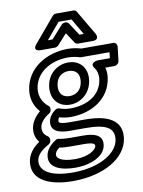

<svg xmlns="http://www.w3.org/2000/svg" viewBox="-104 -815 841 1127"><g transform="rotate(-10 316.5 -251.0)"><path d="M116 72C107 142 183 167 268 167C357 167 444 130 452 63C460 0 399 -11 340 -11H266C237 -11 217 -13 199 -17C192 -19 185 -17 179 -13C144 10 120 38 116 72ZM166 72C167 61 173 49 193 34C212 38 234 39 260 39H334C398 39 404 50 402 63C400 80 359 117 274 117C187 117 164 90 166 72ZM58 89C61 61 84 32 133 6C142 1 147 -8 148 -16V-20C149 -29 145 -38 139 -42C119 -55 106 -72 110 -102C113 -127 137 -154 167 -172C175 -177 180 -185 181 -193V-197C182 -205 179 -214 173 -218C145 -239 121 -279 127 -327C139 -421 228 -478 334 -478C361 -478 385 -473 404 -467C406 -466 409 -466 411 -466H580L576 -431H502C502 -431 449 -425 478 -389C489 -375 497 -351 494 -323C483 -232 404 -181 297 -181C277 -181 254 -184 234 -192C226 -195 216 -194 209 -189C189 -174 169 -154 165 -122C159 -72 202 -52 269 -52H365C493 -52 534 -20 526 44C517 118 418 192 245 192C116 192 50 150 58 89ZM8 89C-6 200 110 242 239 242C418 242 561 164 576 44C589 -62 502 -102 371 -102H275C210 -102 214 -116 215 -122C216 -132 218 -135 224 -141C246 -134 270 -131 291 -131C413 -131 528 -196 544 -323C547 -344 545 -363 540 -381H595C606 -381 621 -391 623 -406L633 -491C634 -502 626 -516 611 -516H421C398 -523 371 -528 340 -528C219 -528 93 -459 77 -327C70 -272 90 -227 118 -196C92 -174 65 -141 60 -102C56 -68 65 -41 83 -20C42 8 13 45 8 89ZM300 -203C365 -203 425 -251 434 -327C443 -401 396 -449 330 -449C265 -449 205 -403 196 -327C187 -251 234 -203 300 -203ZM306 -253C266 -253 240 -277 246 -327C252 -375 284 -399 324 -399C364 -399 390 -375 384 -327C378 -277 345 -253 306 -253ZM236 -598 317 -694H394L450 -598H424L375 -673C371 -679 363 -683 357 -683H352C344 -683 335 -678 331 -673L264 -598ZM166 -588C133 -548 182 -548 182 -548H270C276 -548 285 -552 291 -558L347 -620L388 -558C391 -553 398 -548 406 -548H493C542 -548 518 -588 518 -588L432 -734C429 -740 421 -744 413 -744H310C303 -744 295 -741 289 -734Z"/></g></svg>

Font: Falling Sky
Style: ExtOuObl
Weight: 400
Designer: Paul D. Hunt
Foundry: Adobe Systems Incorporated
Version: Version 1.02